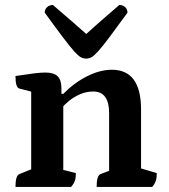

<svg xmlns="http://www.w3.org/2000/svg" viewBox="-20 -737 666 757"><path d="M41 0Q41 -45.5 57 -50.9L114 -73.9L103 -56.9V-388.3L114.5 -372.8L56.4 -387.9Q41 -391.8 41 -437.3Q88.5 -444.6 114.9 -447.8Q141.4 -451 158.9 -451Q192.6 -451 207.4 -436.2Q222.2 -421.4 222.2 -388.3V-364.4L217.1 -367H229.5Q273.1 -411.2 323.9 -436.6Q374.7 -462 421 -462Q536.1 -462 536.1 -305.5V-61.9L524.6 -76.3L598.1 -54.6Q598.1 -36.4 594.4 -24.6Q590.8 -12.9 580.3 0H361Q361 -45.5 377 -50.9L420.2 -67.2L410.2 -50.2V-291.3Q410.2 -376.2 347.3 -376.2Q320.9 -376.2 296.6 -365.8Q272.3 -355.4 253.3 -340.2Q234.4 -325 223.7 -311L229.5 -328.2V-55.7L217.5 -70.1L279.2 -54.6Q279.2 -36.4 275.2 -24.6Q271.3 -12.9 260.3 0ZM320.1 -506Q308.9 -506 298.9 -511.2Q288.9 -516.4 273.1 -533.9Q257.3 -551.5 229.7 -587.8Q202.1 -624.1 156.4 -687Q156.4 -700 165.5 -708.7Q174.7 -717.3 188.8 -717.3Q235.8 -676.7 267.8 -649Q299.8 -621.4 320.1 -603.1Q339.8 -621.4 371.5 -649Q403.3 -676.7 450.3 -717.3Q464.9 -717.3 473.7 -708.7Q482.6 -700 482.6 -687Q436.9 -624.1 409.6 -587.8Q382.3 -551.5 366.2 -533.9Q350.2 -516.4 340.4 -511.2Q330.7 -506 320.1 -506Z"/></svg>

Font: Pitagon Serif
Style: Regular
Weight: 400
Designer: Travis Tran
Foundry: Pitagon
Version: Version 1.000;gftools[0.9.26]